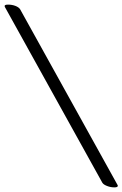

<svg xmlns="http://www.w3.org/2000/svg" viewBox="-77 -724 530 831"><path d="M366 67 -56 -694 -57 -698Q-57 -704 -42 -704Q-25 -704 -10.5 -698.5Q4 -693 10 -684L432 77L433 80Q433 87 418 87Q402 87 386.5 81Q371 75 366 67Z"/></svg>

Font: Charm
Style: Regular
Weight: 400
Designer: Katatrad Aksorn Co.,Ltd.
Foundry: Cadson Demak Co.,Ltd.
Version: Version 1.001